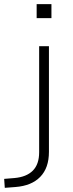

<svg xmlns="http://www.w3.org/2000/svg" viewBox="-87 -709 352 922"><path d="M89 -622V-689H160V-622ZM-64 193 -67 150 -18 146Q40 141 70.5 110.5Q101 80 101 22V-487H148V20Q148 59 137.5 89Q127 119 106 140.5Q85 162 55.5 174Q26 186 -12 189Z"/></svg>

Font: Nunito Sans 10pt SemiExpanded ExtraLight
Style: Regular
Weight: 250
Width: 6
Designer: Vernon Adams
Foundry: Vernon Adams
Version: Version 3.101;gftools[0.9.27]